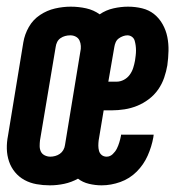

<svg xmlns="http://www.w3.org/2000/svg" viewBox="-32 -548 552 576"><path d="M118 8Q117 8 117 8Q117 8 117 8Q97 8 77.5 4.5Q58 1 41.5 -8Q25 -17 13 -31.5Q1 -46 -5 -64Q-11 -82 -11.5 -101.5Q-12 -121 -8 -141L38 -421Q42 -445 54.5 -467Q67 -489 88 -503Q109 -517 133 -522.5Q157 -528 180 -528Q204 -528 226.5 -523Q249 -518 267 -505Q286 -518 308.5 -523Q331 -528 352 -528Q374 -528 394.5 -523Q415 -518 430.5 -505.5Q446 -493 456 -475Q466 -457 470 -437Q474 -417 473.5 -395.5Q473 -374 470 -352Q467 -334 460.5 -315Q454 -296 442.5 -279.5Q431 -263 414.5 -250.5Q398 -238 379.5 -230.5Q361 -223 341.5 -220Q322 -217 304 -217H279L264 -127Q263 -119 263 -111Q263 -103 265 -95.5Q267 -88 273 -83Q279 -78 288 -78Q298 -78 306 -85.5Q314 -93 318.5 -102Q323 -111 326 -121Q329 -131 331 -141Q331 -142 331 -142.5Q331 -143 331 -144H429Q429 -142 428.5 -140Q428 -138 428 -136Q423 -108 411 -81Q399 -54 378 -33Q357 -12 329 -2Q301 8 273 8Q254 8 235 3.5Q216 -1 202 -12Q182 -1 160.5 3.5Q139 8 118 8ZM293 -303H318Q329 -303 339.5 -308.5Q350 -314 357 -323.5Q364 -333 367.5 -344Q371 -355 373 -366Q374 -373 375 -381Q376 -389 376 -396.5Q376 -404 375 -411.5Q374 -419 372 -426Q370 -433 364 -437.5Q358 -442 350 -442Q344 -442 337 -439.5Q330 -437 324 -432.5Q318 -428 315 -421Q312 -414 311 -407ZM119 -78Q126 -78 133.5 -80Q141 -82 147.5 -86.5Q154 -91 158 -98Q162 -105 163 -113L209 -393Q211 -401 210.5 -410Q210 -419 206.5 -426.5Q203 -434 195.5 -438Q188 -442 179 -442Q171 -442 163.5 -440Q156 -438 149.5 -433.5Q143 -429 139.5 -422Q136 -415 135 -407L88 -127Q87 -119 87 -110Q87 -101 90.5 -93.5Q94 -86 102 -82Q110 -78 119 -78Z"/></svg>

Font: Iosevka SS04 Semibold
Style: Italic
Weight: 600
Italic angle: -9°
Monospace: yes
Designer: Belleve Invis
Foundry: Belleve Invis
Version: Version 19.0.0; ttfautohint (v1.8.4)